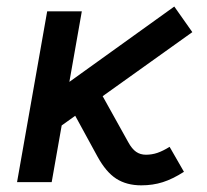

<svg xmlns="http://www.w3.org/2000/svg" viewBox="-20 -552 626 582"><path d="M125.5 -142.1 83.5 -227.1 508.3 -532.2 563 -454.6ZM31.7 0 123 -517.6H228L136.7 0ZM408.2 9.8Q363.8 9.8 332.5 -10.3Q301.3 -30.3 275.4 -77.6L190.9 -232.4L288.6 -265.1L368.7 -121.1Q379.9 -100.6 392.6 -91.8Q405.3 -83 422.4 -83Q440.4 -83 457 -88.6Q473.6 -94.2 494.1 -106.9L537.6 -31.2Q503.4 -9.3 473.4 0.2Q443.4 9.8 408.2 9.8Z"/></svg>

Font: Cascadia Code PL
Style: Italic
Weight: 400
Italic angle: -10°
Monospace: yes
Designer: Aaron Bell
Foundry: Saja Typeworks
Version: Version 2404.023